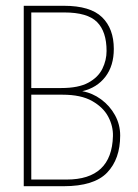

<svg xmlns="http://www.w3.org/2000/svg" viewBox="-20 -643 478 663"><path d="M62 0V-623H201Q292 -623 332.5 -583.5Q373 -544 373 -474Q373 -416 344 -378Q315 -340 264 -328Q299 -322 329 -300Q359 -278 377 -245.5Q395 -213 395 -175Q395 -94 350 -47Q305 0 200 0ZM88 -339H192Q251 -339 285 -357.5Q319 -376 333.5 -405.5Q348 -435 348 -467Q348 -534 315 -567Q282 -600 202 -600H88ZM88 -23H210Q366 -23 370 -173Q371 -207 354 -239.5Q337 -272 298.5 -294Q260 -316 196 -316H88Z"/></svg>

Font: Inconsolata SemiCondensed ExtraLight
Style: Regular
Weight: 200
Width: 4
Monospace: yes
Designer: Raph Levien, Cyreal, Brenton Simpson
Foundry: Raph Levien, Cyreal, Google
Version: Version 3.100; ttfautohint (v1.8.4.7-5d5b)